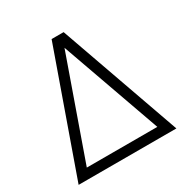

<svg xmlns="http://www.w3.org/2000/svg" viewBox="-166 -855 953 989"><g transform="rotate(-30 311.0 -360.0)"><path d="M20 0H601.5L346.5 -720H275ZM101 -56 310 -648 520.5 -56Z"/></g></svg>

Font: Eudonet Light
Style: Regular
Weight: 300
Designer: Mikhail Sharanda
Foundry: Mikhail Sharanda
Version: Version 4.503;Glyphs 3.1.2 (3151)